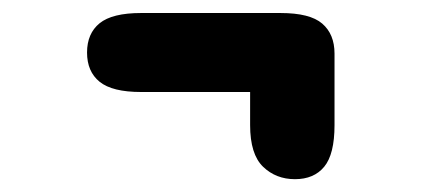

<svg xmlns="http://www.w3.org/2000/svg" viewBox="-20 -371 659 298"><path d="M115.1 -289.5Q115.1 -319 134.6 -334.9Q154.2 -350.8 199 -350.8H415.2Q461.1 -350.8 480.1 -334.4Q499.2 -318 499.2 -287.8Q499.2 -259.1 479.8 -243.7Q460.5 -228.2 415.2 -228.2H199Q154.2 -228.2 134.6 -244.1Q115.1 -259.9 115.1 -289.5ZM437.8 -343.4Q467.3 -343.4 483.2 -325.2Q499.2 -307 499.2 -287.8V-176.8Q499.2 -131.6 483.2 -112.2Q467.3 -92.9 437.8 -92.9Q408.3 -92.9 388.3 -112.2Q368.2 -131.6 368.2 -176.8V-260.3Q368.2 -303.9 388.2 -323.7Q408.2 -343.4 437.8 -343.4Z"/></svg>

Font: Sono ExtraLight
Style: Regular
Weight: 200
Designer: Tyler Finck
Foundry: Tyler Finck
Version: Version 2.112